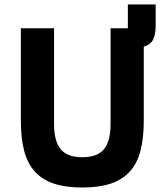

<svg xmlns="http://www.w3.org/2000/svg" viewBox="-20 -824 734 856"><path d="M221 -698V-270Q221 -196 250 -159.5Q279 -123 347 -123Q415 -123 444 -159.5Q473 -196 473 -270V-698H550V-804H674V-710Q674 -672 663 -648.5Q652 -625 621 -616V-286Q621 -209 606.5 -152.5Q592 -96 559 -59.5Q526 -23 474 -5.5Q422 12 347 12Q272 12 220 -5.5Q168 -23 135 -59.5Q102 -96 87.5 -152.5Q73 -209 73 -286V-698Z"/></svg>

Font: Aneliza ExtraBold
Style: Regular
Weight: 800
Designer: Mike Abbink, Paul van der Laan, Pieter van Rosmalen
Foundry: Bold Monday
Version: Version 3.001;September 8, 2019;FontCreator 11.5.0.2425 64-b